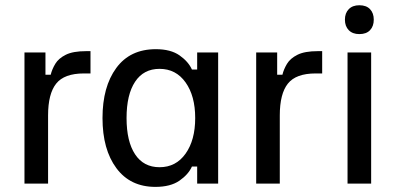

<svg xmlns="http://www.w3.org/2000/svg" viewBox="-20 -700 1507 732"><path d="M73.3 0V-500H153.3V-415H173.3Q178.3 -435.8 190.8 -456.7Q203.3 -477.5 230.8 -491.2Q258.3 -505 308.3 -505H325V-420H300Q225 -420 194.2 -381.2Q163.3 -342.5 163.3 -260V0Z M572.5 12.5Q476.7 12.5 423.8 -58.8Q370.8 -130 370.8 -250Q370.8 -369.2 423.3 -440.8Q475.8 -512.5 574.2 -512.5Q630.8 -512.5 664.6 -488.8Q698.3 -465 711.7 -435H731.7V-500H811.7V0H731.7V-65H711.7Q698.3 -35 664.2 -11.2Q630 12.5 572.5 12.5ZM588.3 -62.5Q650.8 -62.5 687.5 -114.2Q724.2 -165.8 724.2 -250Q724.2 -334.2 687.5 -385.8Q650.8 -437.5 588.3 -437.5Q527.5 -437.5 495 -388.3Q462.5 -339.2 462.5 -250Q462.5 -160.8 495 -111.7Q527.5 -62.5 588.3 -62.5Z M956.7 0V-500H1036.7V-415H1056.7Q1061.7 -435.8 1074.2 -456.7Q1086.7 -477.5 1114.2 -491.2Q1141.7 -505 1191.7 -505H1208.3V-420H1183.3Q1108.3 -420 1077.5 -381.2Q1046.7 -342.5 1046.7 -260V0Z M1305 0V-500H1395V0ZM1350 -570Q1324.2 -570 1309.6 -585Q1295 -600 1295 -625Q1295 -650 1309.6 -665Q1324.2 -680 1350 -680Q1376.7 -680 1390.8 -665Q1405 -650 1405 -625Q1405 -600 1390.8 -585Q1376.7 -570 1350 -570Z"/></svg>

Font: Familjen Grotesk GF
Style: Regular
Weight: 400
Designer: Anders Wikstroem, Jonas Baeckman, Matilda Gysing, Kristian Moeller
Foundry: Familjen STHLM AB
Version: Version 2.000; Beta; Release 4; Build 6